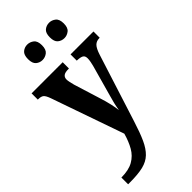

<svg xmlns="http://www.w3.org/2000/svg" viewBox="-302 -816 1108 1108"><g transform="rotate(-45 252.5 -262.0)"><path d="M23 174Q83 174 120 153Q157 132 178.5 94.5Q200 57 214 7L59 -437Q48 -468 37 -476.5Q26 -485 4 -485H0V-536H254V-485H250Q222 -485 210.5 -476Q199 -467 199 -450Q199 -440 202 -427Q205 -414 209 -398L259 -237Q271 -200 278.5 -166.5Q286 -133 288 -111Q292 -136 297.5 -159.5Q303 -183 310 -206L363 -396Q366 -407 369 -422.5Q372 -438 372 -450Q372 -470 360 -477Q348 -484 322 -485H318V-536H505V-485H502Q478 -485 463 -470Q448 -455 435 -414L304 -3Q282 67 261.5 112Q241 157 214 183Q187 209 145.5 219Q104 229 38 229H23ZM360 -627Q337 -627 320 -641Q303 -655 303 -690Q303 -725 320 -739Q337 -753 360 -753Q381 -753 399 -739Q417 -725 417 -690Q417 -655 399 -641Q381 -627 360 -627ZM181 -627Q159 -627 142 -641Q125 -655 125 -690Q125 -725 142 -739Q159 -753 181 -753Q203 -753 221 -739Q239 -725 239 -690Q239 -655 221 -641Q203 -627 181 -627Z"/></g></svg>

Font: Noto Serif Khmer Condensed
Style: Bold
Weight: 700
Width: 3
Designer: Danh Hong and the Monotype Design Team
Foundry: Monotype Imaging Inc.
Version: Version 2.004; ttfautohint (v1.8.4.7-5d5b)